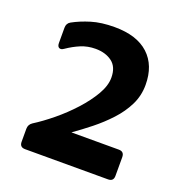

<svg xmlns="http://www.w3.org/2000/svg" viewBox="-124 -789 855 898"><g transform="rotate(20 304.0 -340.0)"><path d="M97 0Q70 0 70 -27V-92Q70 -113 88 -125Q131 -152 178.5 -191Q226 -230 267.5 -275.5Q309 -321 335.5 -366.5Q362 -412 362 -452Q362 -505 329.5 -529.5Q297 -554 247 -554Q208 -554 174.5 -540Q141 -526 109 -504Q95 -494 85.5 -499Q76 -504 76 -521V-597Q76 -619 94 -629Q132 -650 181 -665Q230 -680 296 -680Q407 -680 465.5 -626Q524 -572 524 -475Q524 -421 501 -374.5Q478 -328 440 -287Q402 -246 358.5 -211.5Q315 -177 274 -148H510Q537 -148 537 -120V-27Q537 0 510 0Z"/></g></svg>

Font: Pitagon Sans
Style: Bold
Weight: 700
Designer: Travis Tran
Foundry: Pitagon
Version: Version 1.001; ttfautohint (v1.8.4.7-5d5b);gftools[0.9.26]